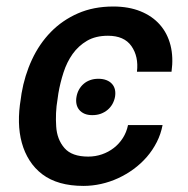

<svg xmlns="http://www.w3.org/2000/svg" viewBox="-20 -573 591 602"><path d="M45.1 -262.4 47.6 -280.2Q57.2 -336.6 80.3 -386.2Q103.3 -435.7 139.4 -472.7Q175.4 -509.6 224.4 -531.1Q273.4 -552.6 335.2 -552.6Q383.5 -552.6 420.5 -537.6Q457.4 -522.7 481.2 -495.7Q505 -468.8 514.6 -431.1Q524.1 -393.5 517.8 -348H409.4Q415.1 -395.6 392 -428.6Q369.3 -460.9 318.5 -460.9Q279.8 -460.9 252.8 -445.1Q225.9 -429.3 207.7 -403.8Q189.6 -378.2 179.2 -345.9Q168.7 -313.6 163 -280.2L160.5 -262.4Q156.6 -240.1 155.7 -218.6Q154.8 -197.1 156.2 -176.5Q158.7 -135.7 182.2 -108.7Q205.3 -82 256.7 -82Q279.1 -82 299.7 -89.1Q320.3 -96.2 337 -109.2Q353.7 -122.2 365.2 -140.3Q376.8 -158.4 381.4 -180.8H489.7Q484.4 -152.7 471.6 -127.5Q458.8 -102.3 440.5 -81.1Q422.2 -60 399.3 -43.1Q376.4 -26.3 350.7 -14.4Q324.9 -2.5 297.2 3.7Q269.5 9.9 241.8 9.9Q160.9 9.9 112.6 -26.6Q88.8 -44.7 72.8 -69.8Q56.8 -94.8 48.5 -125Q40.1 -155.2 39.4 -190Q38.7 -224.8 45.1 -262.4ZM219.8 -269.2Q221.9 -281.6 227.6 -291.9Q233.3 -302.2 242 -309.8Q250.7 -317.5 262.4 -321.7Q274.1 -326 288.4 -326Q302.9 -326 313.7 -321.7Q324.6 -317.5 331.3 -309.8Q338.1 -302.2 340.4 -291.9Q342.7 -281.6 340.6 -269.2Q338.4 -257.5 332.6 -247Q326.7 -236.5 317.5 -228.7Q308.2 -220.9 296.2 -216.4Q284.1 -212 269.5 -212Q255.3 -212 245 -216.4Q234.7 -220.9 228.3 -228.7Q221.9 -236.5 219.8 -247Q217.7 -257.5 219.8 -269.2Z"/></svg>

Font: Inter P Medium
Style: Italic
Weight: 500
Italic angle: 9.39999°
Designer: Rasmus Andersson
Foundry: rsms
Version: Version 3.018;git-588b23468